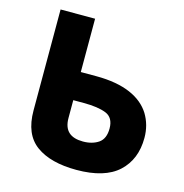

<svg xmlns="http://www.w3.org/2000/svg" viewBox="-107 -813 887 924"><g transform="rotate(15 336.5 -351.0)"><path d="M355 12.2C448.2 12.2 518.1 -8.8 563.5 -50.8C608.9 -92.8 631.8 -149.4 631.8 -221.2C631.8 -264.6 621.1 -303.2 600.1 -337.9C557.1 -406.2 469.7 -448.2 331.1 -448.2H253.9V-713.9H82V-210.9C82 -131.3 106 -74.7 153.8 -40C201.2 -5.4 268.6 12.2 355 12.2ZM350.1 -127.9C287.6 -127.9 253.9 -156.2 253.9 -219.2V-308.1H307.1C353.5 -308.1 390.6 -302.7 417.5 -292C444.3 -281.2 458 -257.8 458 -221.2C458 -187.5 447.8 -163.6 427.7 -149.4C407.2 -135.3 381.3 -127.9 350.1 -127.9Z"/></g></svg>

Font: Noto Reveo Sans
Style: Regular
Weight: 800
Designer: Monotype Design Team
Foundry: Monotype Imaging Inc.
Version: Version 2.007